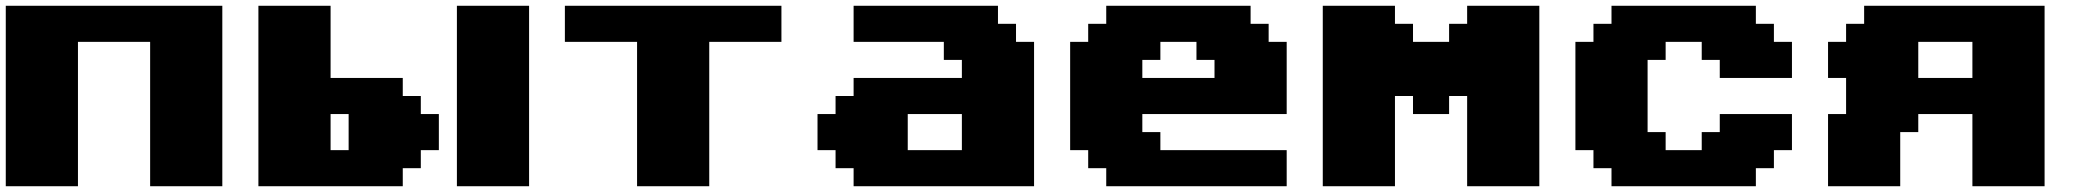

<svg xmlns="http://www.w3.org/2000/svg" viewBox="-20 -645 7227 665"><path d="M500 0H750V-625H0V0H250V-500H500Z M1562.5 0H1812.5V-625H1562.5ZM875 0H1375V-62.5H1437.5V-125H1500V-250H1437.5V-312.5H1375V-375H1125V-625H875ZM1187.5 -125H1125V-250H1187.5Z M2186.5 0H2436.5V-500H2686.5V-625H1936.5V-500H2186.5Z M2936.5 0H3561.5V-500H3499V-562.5H3436.5V-625H2936.5V-500H3249V-437.5H3311.5V-375H2936.5V-312.5H2874V-250H2811.5V-125H2874V-62.5H2936.5ZM3311.5 -125H3124V-250H3311.5Z M3811.5 0H4436.5V-125H3999V-187.5H3936.5V-250H4436.5V-500H4374V-562.5H4311.5V-625H3811.5V-562.5H3749V-500H3686.5V-125H3749V-62.5H3811.5ZM4186.5 -375H3936.5V-437.5H3999V-500H4124V-437.5H4186.5Z M5061.5 0H5311.5V-625H5061.5V-562.5H4999V-500H4874V-562.5H4811.5V-625H4561.5V0H4811.5V-312.5H4874V-250H4999V-312.5H5061.5Z M5561.5 0H6061.5V-62.5H6124V-125H6186.5V-250H5936.5V-187.5H5874V-125H5749V-187.5H5686.5V-437.5H5749V-500H5874V-437.5H5936.5V-375H6186.5V-500H6124V-562.5H6061.5V-625H5561.5V-562.5H5499V-500H5436.5V-125H5499V-62.5H5561.5Z M6811.5 0H7061.5V-625H6436.5V-562.5H6374V-500H6311.5V-375H6374V-250H6311.5V0H6561.5V-187.5H6624V-250H6811.5ZM6811.5 -375H6624V-500H6811.5Z"/></svg>

Font: Faithful 32x
Style: Bold
Weight: 400
Foundry: Faithful Resource Pack
Version: Version 1.0; January 27, 2023